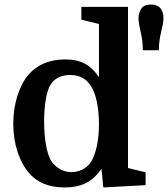

<svg xmlns="http://www.w3.org/2000/svg" viewBox="-20 -810 735 840"><path d="M675 -590C675 -657 695 -689 695 -732C695 -759 684 -790 641 -790C618 -790 604 -783 597 -770C590 -757 586 -744 586 -732C586 -689 605 -657 605 -590ZM38 -269C38 -178 66 -100 107 -53C142 -13 190 10 263 10C332 10 383 -11 424 -72L432 10L617 0V-56L540 -75V-780H336V-724L413 -705V-472C374 -531 328 -550 265 -550C198 -550 145 -528 106 -485C65 -438 38 -357 38 -269ZM413 -266C413 -197 400 -138 379 -103C358 -70 323 -57 292 -57C255 -57 220 -78 201 -111C185 -142 173 -201 173 -278C173 -345 182 -404 199 -436C218 -471 255 -482 287 -482C330 -482 359 -464 379 -432C398 -403 413 -343 413 -266Z"/></svg>

Font: Domine
Style: Bold
Weight: 700
Designer: Pablo Impallari, Rodrigo Fuenzalida, Brenda Gallo
Foundry: Pablo Impallari, Rodrigo Fuenzalida, Brenda Gallo
Version: Version 2.000